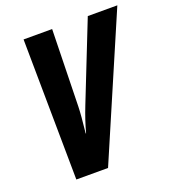

<svg xmlns="http://www.w3.org/2000/svg" viewBox="-131 -815 829 916"><g transform="rotate(-20 284.0 -357.0)"><path d="M92 -714H237L228 -323Q227 -281 217 -191H219Q236 -254 261 -317L418 -714H568L261 0H100Z"/></g></svg>

Font: Noto Sans Display Ex Bold Cond
Style: Italic
Weight: 800
Width: 3
Italic angle: -12°
Designer: Monotype Design team
Foundry: Monotype Imaging Inc.
Version: Version 1.000